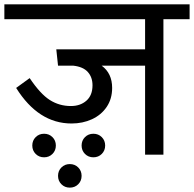

<svg xmlns="http://www.w3.org/2000/svg" viewBox="-40 -709 889 880"><path d="M829 -621H709V0H625V-408H426Q474 -373 474 -306Q474 -256 449 -219Q424 -182 381.5 -162.5Q339 -143 288 -143Q136 -143 34 -306L96 -351Q145 -278 188.5 -250.5Q232 -223 285 -223Q328 -223 356 -247.5Q384 -272 384 -318Q384 -355 362.5 -379Q341 -403 296 -408H226L218 -483H625V-621H-20V-689H829ZM216 -42Q216 -19 200.5 -3.5Q185 12 162 12Q139 12 123.5 -3.5Q108 -19 108 -42Q108 -65 123.5 -80.5Q139 -96 162 -96Q185 -96 200.5 -80.5Q216 -65 216 -42ZM442 -42Q442 -19 426.5 -3.5Q411 12 388 12Q365 12 349.5 -3.5Q334 -19 334 -42Q334 -65 349.5 -80.5Q365 -96 388 -96Q411 -96 426.5 -80.5Q442 -65 442 -42ZM334 97Q334 120 318.5 135.5Q303 151 280 151Q257 151 241.5 135.5Q226 120 226 97Q226 74 241.5 58.5Q257 43 280 43Q303 43 318.5 58.5Q334 74 334 97Z"/></svg>

Font: FiraGO
Style: Regular
Weight: 400
Designer: bBox Type
Foundry: bBox Type GmbH
Version: Version 1.001;April 20, 2020;FontCreator 12.0.0.2555 64-bit